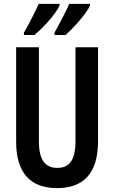

<svg xmlns="http://www.w3.org/2000/svg" viewBox="-20 -957 587 987"><path d="M443 -928V-937H336C324 -909 291 -844 260 -789V-777H317C358 -813 423 -886 443 -928ZM286 -928V-937H179C166 -908 136 -846 103 -789V-777H157C208 -820 265 -884 286 -928ZM484 -231V-714H368V-232C368 -132 336 -94 274 -94C213 -94 180 -133 180 -231V-714H63V-229C63 -67 137 10 273 10C411 10 484 -68 484 -231Z"/></svg>

Font: Noto Sans Arabic UI XCn SmBd
Style: Regular
Weight: 600
Width: 2
Designer: Monotype Design Team, Nadine Chahine and Nizar Qandah
Foundry: Monotype Imaging Inc.
Version: Version 2.010